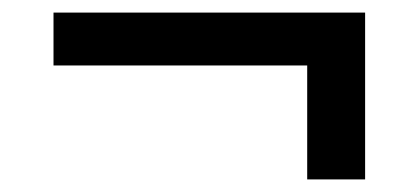

<svg xmlns="http://www.w3.org/2000/svg" viewBox="-20 -553 640 305"><path d="M468 -268V-449H65V-533H560V-268Z"/></svg>

Font: Victor Mono SemiBold
Style: Regular
Weight: 600
Monospace: yes
Designer: Rune Bjørnerås
Version: Version 1.561;gftools[0.9.30]